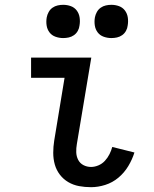

<svg xmlns="http://www.w3.org/2000/svg" viewBox="-20 -769 640 797"><path d="M358 8Q332 8 308 3.5Q284 -1 263.5 -13Q243 -25 228.5 -44Q214 -63 207.5 -86Q201 -109 201 -134.5Q201 -160 205 -185L248 -446H109V-530H359L299 -171Q296 -154 296.5 -137Q297 -120 304.5 -105.5Q312 -91 326.5 -83.5Q341 -76 358 -76Q373 -76 388.5 -82.5Q404 -89 415.5 -101.5Q427 -114 434.5 -129Q442 -144 446 -159L538 -136Q529 -107 512.5 -79.5Q496 -52 471.5 -31.5Q447 -11 417 -1.5Q387 8 358 8ZM442 -611Q426 -611 410.5 -616.5Q395 -622 385.5 -634.5Q376 -647 373.5 -663.5Q371 -680 374 -697Q376 -708 382 -719Q388 -730 398 -737Q408 -744 419.5 -746.5Q431 -749 442 -749Q459 -749 474 -743.5Q489 -738 498.5 -725.5Q508 -713 510.5 -696.5Q513 -680 510 -663Q509 -652 503 -641Q497 -630 487 -623Q477 -616 465.5 -613.5Q454 -611 442 -611ZM242 -611Q226 -611 210.5 -616.5Q195 -622 185.5 -634.5Q176 -647 173.5 -663.5Q171 -680 174 -697Q176 -708 182 -719Q188 -730 198 -737Q208 -744 219.5 -746.5Q231 -749 242 -749Q259 -749 274 -743.5Q289 -738 298.5 -725.5Q308 -713 310.5 -696.5Q313 -680 310 -663Q309 -652 303 -641Q297 -630 287 -623Q277 -616 265.5 -613.5Q254 -611 242 -611Z"/></svg>

Font: Iosevka Curly Slab MdEx
Style: Italic
Weight: 500
Width: 7
Italic angle: -9°
Monospace: yes
Designer: Belleve Invis
Foundry: Belleve Invis
Version: Version 11.0.0; ttfautohint (v1.8.3)